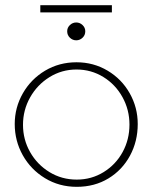

<svg xmlns="http://www.w3.org/2000/svg" viewBox="-20 -707 590 743"><path d="M37 -227Q37 -291 68.5 -346Q100 -401 154.5 -433.5Q209 -466 276 -466Q342 -466 396.5 -433.5Q451 -401 482 -346Q513 -291 513 -227Q513 -160 483 -104.5Q453 -49 399.5 -16.5Q346 16 277 16Q209 16 154 -17.5Q99 -51 68 -106.5Q37 -162 37 -227ZM481 -225Q481 -282 454 -331Q427 -380 380 -409Q333 -438 276 -438Q219 -438 171.5 -408.5Q124 -379 96.5 -330Q69 -281 69 -224Q69 -167 96.5 -118.5Q124 -70 171.5 -41Q219 -12 277 -12Q334 -12 381 -41Q428 -70 454.5 -118.5Q481 -167 481 -225ZM240 -586Q240 -600 250.5 -610Q261 -620 275 -620Q289 -620 299.5 -610Q310 -600 310 -586Q310 -571 299.5 -561Q289 -551 275 -551Q261 -551 250.5 -561Q240 -571 240 -586ZM136 -687H413V-659H136Z"/></svg>

Font: Poiret One
Style: Regular
Weight: 400
Designer: Denis Masharov (denis.masharov@gmail.com), Cyreal (Charset Expansion)
Foundry: Denis Masharov
Version: Version 1.101